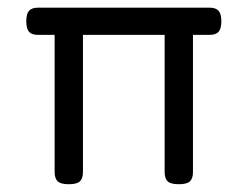

<svg xmlns="http://www.w3.org/2000/svg" viewBox="-20 -471 640 496"><path d="M551.8 -416Q551.8 -397 544.7 -388.9Q537.6 -380.9 521 -380.9H478.5V-26.9Q478.5 -9.8 470.5 -2.4Q462.4 4.9 442.4 4.9H441.4Q421.4 4.9 413.3 -2.4Q405.3 -9.8 405.3 -26.9V-380.9H194.3V-26.9Q194.3 -9.8 186.3 -2.4Q178.2 4.9 158.2 4.9H157.2Q137.2 4.9 129.2 -2.4Q121.1 -9.8 121.1 -26.9V-380.9H78.6Q62 -380.9 54.9 -388.9Q47.9 -397 47.9 -416Q47.9 -435.1 54.9 -443.1Q62 -451.2 78.6 -451.2H521Q537.6 -451.2 544.7 -443.1Q551.8 -435.1 551.8 -416Z"/></svg>

Font: Courier Prime Code
Style: Regular
Weight: 400
Designer: Alan Dague-Greene
Foundry: Quote-Unquote Apps
Version: Version 3.0318